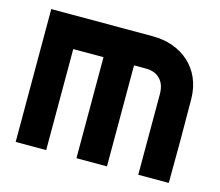

<svg xmlns="http://www.w3.org/2000/svg" viewBox="-79 -605 808 705"><g transform="rotate(15 325.0 -252.5)"><path d="M34 0H150V-384H265V0H381V-384H427C465 -384 500 -362 500 -307V0H616C617 -83 617 -236 616 -319C615 -436 528 -505 421 -505H34Z"/></g></svg>

Font: Fervojo
Style: Bold
Weight: 700
Designer: kohakuno
Version: ver.1.0